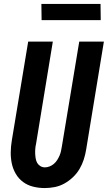

<svg xmlns="http://www.w3.org/2000/svg" viewBox="-20 -946 547 974"><path d="M207 8Q177 8 148.5 1Q120 -6 97.5 -22.5Q75 -39 60.5 -63.5Q46 -88 40 -116Q34 -144 34.5 -174Q35 -204 40 -234L123 -735H248L163 -217Q160 -204 159 -191.5Q158 -179 158.5 -166.5Q159 -154 161 -142Q163 -130 168.5 -120Q174 -110 184.5 -103.5Q195 -97 208 -97Q219 -97 231 -101.5Q243 -106 253 -114.5Q263 -123 270 -134Q277 -145 282 -156.5Q287 -168 289.5 -180Q292 -192 294 -204L382 -735H507L417 -187Q413 -162 405 -137Q397 -112 383.5 -89Q370 -66 350 -47Q330 -28 306.5 -15Q283 -2 257.5 3Q232 8 207 8ZM191 -844 190 -926H490L491 -844Z"/></svg>

Font: Iosevka Term Curly XBd Obl
Style: Regular
Weight: 800
Italic angle: -9°
Designer: Belleve Invis
Foundry: Belleve Invis
Version: Version 32.3.0